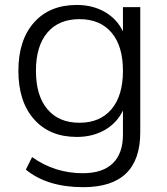

<svg xmlns="http://www.w3.org/2000/svg" viewBox="-20 -568 678 780"><path d="M318.4 192.4Q171.9 192.4 85 121.1L110.4 70.3Q203.1 135.7 316.4 135.7Q396.5 135.7 438 95.7Q479.5 55.7 479.5 -21.5V-119.1Q455.1 -68.4 405.8 -40Q356.4 -11.7 292 -11.7Q181.6 -11.7 118.2 -83.5Q54.7 -155.3 54.7 -280.3Q54.7 -405.3 118.2 -476.6Q181.6 -547.9 292 -547.9Q356.4 -547.9 405.8 -519.5Q455.1 -491.2 479.5 -440.4V-539.1H549.8V-30.3Q549.8 192.4 318.4 192.4ZM172.4 -435.5Q126 -380.9 126 -280.3Q126 -179.7 172.4 -124.5Q218.8 -69.3 302.7 -69.3Q386.7 -69.3 433.1 -124.5Q479.5 -179.7 479.5 -280.3Q479.5 -380.9 433.1 -435.5Q386.7 -490.2 302.7 -490.2Q218.8 -490.2 172.4 -435.5Z"/></svg>

Font: Min Sans Light
Style: Regular
Weight: 300
Designer: Jinseong-Kim, NotoSansCJK, Nunito
Foundry: Jinseong-Kim
Version: Version 1.400;Glyphs 3.1.2 (3151)